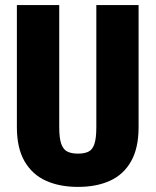

<svg xmlns="http://www.w3.org/2000/svg" viewBox="-20 -731 618 761"><path d="M361.8 -710.9H529.3V-227.1Q529.3 -144 499.5 -91.6Q469.7 -39.1 416 -14.6Q362.3 9.8 289.1 9.8Q216.3 9.8 162.1 -14.6Q107.9 -39.1 77.4 -91.6Q46.9 -144 46.9 -227.1V-710.9H214.8V-227.1Q214.8 -183.1 222.9 -160.4Q231 -137.7 247.6 -129.9Q264.2 -122.1 289.1 -122.1Q314.5 -122.1 330.6 -129.9Q346.7 -137.7 354.2 -160.4Q361.8 -183.1 361.8 -227.1Z"/></svg>

Font: Roboto Condensed Black
Style: Regular
Weight: 900
Designer: Christian Robertson
Foundry: Google
Version: Version 3.008; 2023